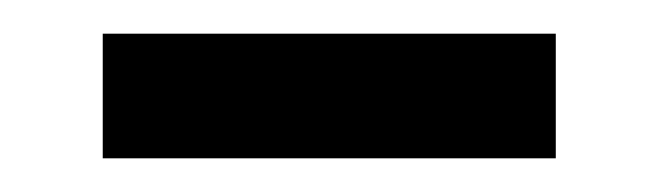

<svg xmlns="http://www.w3.org/2000/svg" viewBox="-20 -342 391 114"><path d="M41 -248V-322H310V-248Z"/></svg>

Font: Georama SemiExpanded
Style: Regular
Weight: 400
Width: 6
Designer: Jean-Baptiste Levee
Foundry: Production Type
Version: Version 1.001